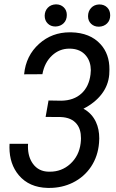

<svg xmlns="http://www.w3.org/2000/svg" viewBox="-20 -873 547 902"><path d="M268.1 -399.9Q326.7 -400.9 362.5 -433.6Q398.4 -466.3 405.3 -523.9Q406.7 -534.2 406.7 -543.5Q406.2 -583.5 384.8 -610.4Q358.4 -643.6 308.6 -644.5Q307.1 -644.5 305.7 -644.5Q259.3 -644.5 224.6 -612.3Q189 -579.1 179.2 -524.4L93.3 -523.9Q101.6 -611.8 164.1 -667.5Q224.1 -721.2 308.1 -721.2Q311 -721.2 314 -721.2Q403.3 -719.2 452.1 -665.5Q494.6 -619.1 494.1 -546.4Q494.1 -534.7 493.2 -522.5Q488.8 -471.7 457.5 -430.9Q426.3 -390.1 372.1 -362.3Q411.6 -340.8 430.7 -299.8Q446.3 -266.6 446.3 -222.7Q446.3 -212.4 445.3 -202.1Q440.4 -139.2 407.7 -89.8Q375 -41 321.3 -14.6Q271 9.8 212.4 9.8Q208 9.8 203.6 9.8Q117.2 7.8 68.4 -49.8Q24.4 -102.1 24.4 -181.2Q24.4 -189 24.9 -197.3H111.8Q111.3 -190.4 111.3 -184.6Q111.3 -135.7 134.8 -103.5Q161.1 -67.4 208.5 -66.4Q211.4 -66.4 214.4 -66.4Q269.5 -66.4 309.6 -102.5Q351.6 -140.6 358.9 -200.2Q360.4 -212.4 360.4 -223.6Q360.4 -265.6 340.8 -290Q316.4 -321.3 264.6 -323.2L194.3 -323.7L208 -400.9ZM408.2 -835.9Q422.4 -851.1 445.3 -852.1Q446.3 -852.1 446.8 -852.1Q469.2 -852.1 483.4 -838.1Q497.6 -824.2 497.6 -801.8Q497.6 -800.8 497.6 -800.3Q497.6 -777.3 482.9 -762.9Q468.3 -748.5 445.3 -747.6Q444.3 -747.6 443.8 -747.6Q422.4 -747.6 408 -761.2Q393.6 -774.9 393.6 -796.9Q393.6 -820.3 408.2 -835.9ZM189.9 -799.3Q190.4 -821.8 204.6 -836.7Q218.8 -851.6 242.2 -852.5Q243.2 -852.5 243.7 -852.5Q265.1 -852.5 279.5 -838.6Q293.9 -824.7 293.9 -802.7Q293.9 -778.8 279.3 -764.2Q264.6 -749.5 241.7 -748.5Q240.7 -748.5 240.2 -748.5Q218.3 -748.5 204.6 -762.2Q189.9 -776.4 189.9 -799.3Z"/></svg>

Font: MAUL Condensed Italic
Style: Condenced Regular Italic
Weight: 400
Italic angle: -12°
Designer: MAUL
Version: Version 1.0; 2020; ttfautohint (v1.8.3)